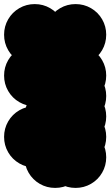

<svg xmlns="http://www.w3.org/2000/svg" viewBox="-70 -820 540 940"><path d="M-50 -450Q-50 -491 -30 -525.5Q-10 -560 24.5 -580Q59 -600 100 -600Q141 -600 175.5 -580Q210 -560 230 -525.5Q250 -491 250 -450Q250 -409 230 -374.5Q210 -340 175.5 -320Q141 -300 100 -300Q59 -300 24.5 -320Q-10 -340 -30 -374.5Q-50 -409 -50 -450ZM-50 -650Q-50 -691 -30 -725.5Q-10 -760 24.5 -780Q59 -800 100 -800Q141 -800 175.5 -780Q210 -760 230 -725.5Q250 -691 250 -650Q250 -609 230 -574.5Q210 -540 175.5 -520Q141 -500 100 -500Q59 -500 24.5 -520Q-10 -540 -30 -574.5Q-50 -609 -50 -650ZM50 -550Q50 -591 70 -625.5Q90 -660 124.5 -680Q159 -700 200 -700Q241 -700 275.5 -680Q310 -660 330 -625.5Q350 -591 350 -550Q350 -509 330 -474.5Q310 -440 275.5 -420Q241 -400 200 -400Q159 -400 124.5 -420Q90 -440 70 -474.5Q50 -509 50 -550ZM150 -650Q150 -691 170 -725.5Q190 -760 224.5 -780Q259 -800 300 -800Q341 -800 375.5 -780Q410 -760 430 -725.5Q450 -691 450 -650Q450 -609 430 -574.5Q410 -540 375.5 -520Q341 -500 300 -500Q259 -500 224.5 -520Q190 -540 170 -574.5Q150 -609 150 -650ZM50 -50Q50 -91 70 -125.5Q90 -160 124.5 -180Q159 -200 200 -200Q241 -200 275.5 -180Q310 -160 330 -125.5Q350 -91 350 -50Q350 -9 330 25.5Q310 60 275.5 80Q241 100 200 100Q159 100 124.5 80Q90 60 70 25.5Q50 -9 50 -50ZM150 -150Q150 -191 170 -225.5Q190 -260 224.5 -280Q259 -300 300 -300Q341 -300 375.5 -280Q410 -260 430 -225.5Q450 -191 450 -150Q450 -109 430 -74.5Q410 -40 375.5 -20Q341 0 300 0Q259 0 224.5 -20Q190 -40 170 -74.5Q150 -109 150 -150ZM150 -250Q150 -291 170 -325.5Q190 -360 224.5 -380Q259 -400 300 -400Q341 -400 375.5 -380Q410 -360 430 -325.5Q450 -291 450 -250Q450 -209 430 -174.5Q410 -140 375.5 -120Q341 -100 300 -100Q259 -100 224.5 -120Q190 -140 170 -174.5Q150 -209 150 -250ZM50 -250Q50 -291 70 -325.5Q90 -360 124.5 -380Q159 -400 200 -400Q241 -400 275.5 -380Q310 -360 330 -325.5Q350 -291 350 -250Q350 -209 330 -174.5Q310 -140 275.5 -120Q241 -100 200 -100Q159 -100 124.5 -120Q90 -140 70 -174.5Q50 -209 50 -250ZM150 -450Q150 -491 170 -525.5Q190 -560 224.5 -580Q259 -600 300 -600Q341 -600 375.5 -580Q410 -560 430 -525.5Q450 -491 450 -450Q450 -409 430 -374.5Q410 -340 375.5 -320Q341 -300 300 -300Q259 -300 224.5 -320Q190 -340 170 -374.5Q150 -409 150 -450ZM150 -350Q150 -391 170 -425.5Q190 -460 224.5 -480Q259 -500 300 -500Q341 -500 375.5 -480Q410 -460 430 -425.5Q450 -391 450 -350Q450 -309 430 -274.5Q410 -240 375.5 -220Q341 -200 300 -200Q259 -200 224.5 -220Q190 -240 170 -274.5Q150 -309 150 -350ZM-50 -150Q-50 -191 -30 -225.5Q-10 -260 24.5 -280Q59 -300 100 -300Q141 -300 175.5 -280Q210 -260 230 -225.5Q250 -191 250 -150Q250 -109 230 -74.5Q210 -40 175.5 -20Q141 0 100 0Q59 0 24.5 -20Q-10 -40 -30 -74.5Q-50 -109 -50 -150ZM150 -50Q150 -91 170 -125.5Q190 -160 224.5 -180Q259 -200 300 -200Q341 -200 375.5 -180Q410 -160 430 -125.5Q450 -91 450 -50Q450 -9 430 25.5Q410 60 375.5 80Q341 100 300 100Q259 100 224.5 80Q190 60 170 25.5Q150 -9 150 -50Z"/></svg>

Font: TINY 5x3
Style: Regular
Weight: 400
Designer: Jack Halten Fahnestock
Foundry: Velvetyne Type Foundry
Version: Version 1.002